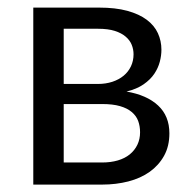

<svg xmlns="http://www.w3.org/2000/svg" viewBox="-20 -498 519 518"><path d="M69.8 -477.5H247.1Q291.5 -477.5 323.5 -468.8Q355.5 -460 376 -444.6Q396.5 -429.2 406 -408.4Q415.5 -387.7 415.5 -363.8Q415.5 -348.1 411.1 -331.3Q406.7 -314.5 396.2 -298.8Q385.7 -283.2 367.4 -270.5Q349.1 -257.8 321.3 -251Q376 -241.7 406.5 -213.4Q437 -185.1 437 -138.2Q437 -103.5 422.6 -77.6Q408.2 -51.8 383.8 -34.4Q359.4 -17.1 326.2 -8.5Q293 0 255.9 0H69.8ZM151.9 -217.3V-59.6H255.4Q278.8 -59.6 297.9 -65.2Q316.9 -70.8 330.1 -81.5Q343.3 -92.3 350.6 -107.4Q357.9 -122.6 357.9 -141.1Q357.9 -157.7 352.8 -171.6Q347.7 -185.5 335.4 -195.8Q323.2 -206.1 303.7 -211.7Q284.2 -217.3 255.9 -217.3ZM151.9 -271.5H244.1Q265.1 -271.5 283 -277.3Q300.8 -283.2 313.5 -293.7Q326.2 -304.2 333.3 -319.1Q340.3 -334 340.3 -351.6Q340.3 -364.7 335.4 -377Q330.6 -389.2 319.3 -398.9Q308.1 -408.7 289.8 -414.6Q271.5 -420.4 244.6 -420.4H151.9Z"/></svg>

Font: Carlito
Style: Regular
Weight: 400
Designer: Lukasz Dziedzic
Foundry: tyPoland Lukasz Dziedzic
Version: Version 1.104